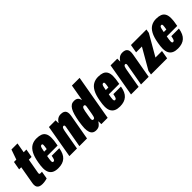

<svg xmlns="http://www.w3.org/2000/svg" viewBox="191 -1804 2894 2894"><g transform="rotate(-45 1638.0 -356.5)"><path d="M132 12Q99 12 76 3Q53 -6 41 -24.5Q29 -43 29 -73Q29 -81 30 -89.5Q31 -98 32 -107L82 -394H37L61 -528H111L167 -688H296L268 -528H326L302 -394H244L203 -163Q202 -157 201.5 -152.5Q201 -148 201 -145Q201 -135 205.5 -130Q210 -125 222 -125H255L234 -4Q215 1 197 5Q179 9 163 10.5Q147 12 132 12Z M469 12Q416 12 379.5 -4.5Q343 -21 323 -57Q303 -93 303 -151Q303 -175 306 -203.5Q309 -232 315 -264Q332 -366 364.5 -426.5Q397 -487 444 -513.5Q491 -540 551 -540Q604 -540 641.5 -526Q679 -512 699 -478Q719 -444 719 -386Q719 -361 715.5 -327.5Q712 -294 701 -238H478Q472 -204 468.5 -181Q465 -158 465 -142Q465 -132 467 -124.5Q469 -117 473 -113.5Q477 -110 484 -110Q494 -110 501 -114.5Q508 -119 512.5 -129Q517 -139 521 -154.5Q525 -170 529 -192H691Q682 -138 664.5 -99.5Q647 -61 619.5 -36.5Q592 -12 555 0Q518 12 469 12ZM492 -316H547Q552 -344 554.5 -362.5Q557 -381 557 -393Q557 -403 555 -408.5Q553 -414 549 -416Q545 -418 538 -418Q525 -418 517.5 -408.5Q510 -399 504.5 -377Q499 -355 492 -316Z M714 0 806 -528H949V-469H953Q967 -492 983.5 -507.5Q1000 -523 1020.5 -531.5Q1041 -540 1067 -540Q1103 -540 1124.5 -529.5Q1146 -519 1156 -499.5Q1166 -480 1166 -452Q1166 -440 1164.5 -427.5Q1163 -415 1161 -401L1090 0H927L989 -350Q990 -354 990 -357Q990 -360 990 -363Q990 -370 988.5 -374.5Q987 -379 983.5 -382Q980 -385 973 -385Q962 -385 955 -378.5Q948 -372 943.5 -360.5Q939 -349 935.5 -334Q932 -319 929 -302L876 0Z M1277 12Q1240 12 1216.5 -4.5Q1193 -21 1182 -54Q1171 -87 1171 -136Q1172 -165 1176 -198.5Q1180 -232 1186 -272Q1198 -341 1212.5 -391.5Q1227 -442 1246.5 -475Q1266 -508 1291 -524Q1316 -540 1350 -540Q1381 -540 1400 -530.5Q1419 -521 1429 -505Q1439 -489 1443 -469H1448L1493 -725H1657L1530 0H1395V-59H1390Q1373 -29 1347 -8.5Q1321 12 1277 12ZM1360 -133Q1374 -133 1381 -140.5Q1388 -148 1393 -164.5Q1398 -181 1403 -209Q1414 -269 1418.5 -298.5Q1423 -328 1425 -339Q1427 -350 1427 -356Q1427 -367 1425 -372.5Q1423 -378 1418 -381Q1413 -384 1404 -384Q1393 -384 1385 -376.5Q1377 -369 1371 -353Q1365 -337 1360 -309Q1350 -249 1345 -220.5Q1340 -192 1339 -182Q1338 -172 1338 -166Q1338 -148 1343.5 -140.5Q1349 -133 1360 -133Z M1783 12Q1730 12 1693.5 -4.5Q1657 -21 1637 -57Q1617 -93 1617 -151Q1617 -175 1620 -203.5Q1623 -232 1629 -264Q1646 -366 1678.5 -426.5Q1711 -487 1758 -513.5Q1805 -540 1865 -540Q1918 -540 1955.5 -526Q1993 -512 2013 -478Q2033 -444 2033 -386Q2033 -361 2029.5 -327.5Q2026 -294 2015 -238H1792Q1786 -204 1782.5 -181Q1779 -158 1779 -142Q1779 -132 1781 -124.5Q1783 -117 1787 -113.5Q1791 -110 1798 -110Q1808 -110 1815 -114.5Q1822 -119 1826.5 -129Q1831 -139 1835 -154.5Q1839 -170 1843 -192H2005Q1996 -138 1978.5 -99.5Q1961 -61 1933.5 -36.5Q1906 -12 1869 0Q1832 12 1783 12ZM1806 -316H1861Q1866 -344 1868.5 -362.5Q1871 -381 1871 -393Q1871 -403 1869 -408.5Q1867 -414 1863 -416Q1859 -418 1852 -418Q1839 -418 1831.5 -408.5Q1824 -399 1818.5 -377Q1813 -355 1806 -316Z M2028 0 2120 -528H2263V-469H2267Q2281 -492 2297.5 -507.5Q2314 -523 2334.5 -531.5Q2355 -540 2381 -540Q2417 -540 2438.5 -529.5Q2460 -519 2470 -499.5Q2480 -480 2480 -452Q2480 -440 2478.5 -427.5Q2477 -415 2475 -401L2404 0H2241L2303 -350Q2304 -354 2304 -357Q2304 -360 2304 -363Q2304 -370 2302.5 -374.5Q2301 -379 2297.5 -382Q2294 -385 2287 -385Q2276 -385 2269 -378.5Q2262 -372 2257.5 -360.5Q2253 -349 2249.5 -334Q2246 -319 2243 -302L2190 0Z M2454 0 2465 -65 2655 -395H2531L2554 -528H2885L2874 -466L2682 -133H2821L2798 0Z M3019 12Q2966 12 2929.5 -4.5Q2893 -21 2873 -57Q2853 -93 2853 -151Q2853 -175 2856 -203.5Q2859 -232 2865 -264Q2882 -366 2914.5 -426.5Q2947 -487 2994 -513.5Q3041 -540 3101 -540Q3154 -540 3191.5 -526Q3229 -512 3249 -478Q3269 -444 3269 -386Q3269 -361 3265.5 -327.5Q3262 -294 3251 -238H3028Q3022 -204 3018.5 -181Q3015 -158 3015 -142Q3015 -132 3017 -124.5Q3019 -117 3023 -113.5Q3027 -110 3034 -110Q3044 -110 3051 -114.5Q3058 -119 3062.5 -129Q3067 -139 3071 -154.5Q3075 -170 3079 -192H3241Q3232 -138 3214.5 -99.5Q3197 -61 3169.5 -36.5Q3142 -12 3105 0Q3068 12 3019 12ZM3042 -316H3097Q3102 -344 3104.5 -362.5Q3107 -381 3107 -393Q3107 -403 3105 -408.5Q3103 -414 3099 -416Q3095 -418 3088 -418Q3075 -418 3067.5 -408.5Q3060 -399 3054.5 -377Q3049 -355 3042 -316Z"/></g></svg>

Font: Archivo ExtraCondensed Black
Style: Italic
Weight: 900
Width: 2
Italic angle: -10°
Designer: Hector Gatti
Foundry: Omnibus-Type
Version: Version 2.001